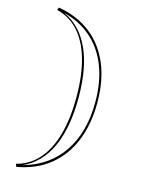

<svg xmlns="http://www.w3.org/2000/svg" viewBox="-133 -889 768 1049"><g transform="rotate(15 251.5 -364.5)"><path d="M66 86 60 70.1Q132.6 52.2 182.9 -4.2Q233.2 -60.6 259.2 -152Q285.2 -243.5 285.2 -367Q285.2 -490.1 259.2 -580.7Q233.2 -671.4 182.9 -727Q132.6 -782.6 60 -800L66 -815Q173.5 -796.6 248.6 -738.1Q323.8 -679.6 363.6 -585.8Q403.3 -492 403.3 -367Q403.3 -304.6 393.1 -249.1Q382.8 -193.6 363.3 -146.6Q343.9 -99.6 314.9 -60.8Q285.9 -22 248.4 7.8Q211 37.6 165.2 57.1Q119.5 76.6 66 86ZM96.5 68.3Q238.7 29.4 315.2 -83.4Q391.8 -196.3 391.8 -367Q391.8 -481.9 357.7 -569.1Q323.7 -656.3 259.1 -713.6Q194.5 -770.8 100.8 -794.7Q148.5 -773.5 185.3 -735.8Q222 -698 247 -644.2Q272 -590.4 284.6 -521.3Q297.3 -452.1 297.3 -367Q297.3 -280.7 284.4 -210.3Q271.5 -140 246.4 -85.4Q221.2 -30.9 183.5 7.7Q145.9 46.3 96.5 68.3Z"/></g></svg>

Font: Kalnia Glaze Thin
Style: Regular
Weight: 100
Version: Version 1.110